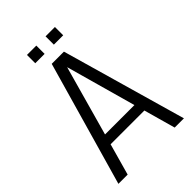

<svg xmlns="http://www.w3.org/2000/svg" viewBox="-268 -1038 1146 1146"><g transform="rotate(-45 305.5 -465.0)"><path d="M254 -788H357L582 0H504L448 -200H163L107 0H29ZM305 -709 181 -265H429ZM266 -930V-860H187V-930ZM423 -930V-860H344V-930Z"/></g></svg>

Font: Cooper Hewitt
Style: Book
Weight: 705
Designer: Village Type and Design LLC
Foundry: Cooper Hewitt Smithsonian Design Museum
Version: 1.000; ttfautohint (v1.8.1)